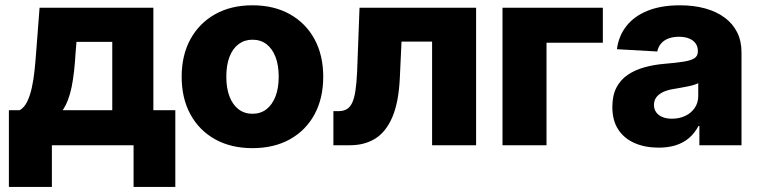

<svg xmlns="http://www.w3.org/2000/svg" viewBox="-20 -559 2925 739"><path d="M14.2 160.6V-134.8H55.7Q73.2 -144.5 84.5 -167.5Q95.7 -190.4 102.5 -221.7Q109.4 -252.9 113 -288.1Q116.7 -323.2 119.1 -357.4L132.3 -529.3H570.3V-134.8H654.8V160.6H494.1V0H179.7V160.6ZM221.2 -134.8H412.1V-397.9H274.4L271 -357.4Q266.6 -277.8 255.6 -223.6Q244.6 -169.4 221.2 -134.8Z M951.7 11.2Q869.1 11.2 807.9 -22.9Q746.6 -57.1 712.9 -118.9Q679.2 -180.7 679.2 -263.7Q679.2 -346.2 712.9 -408Q746.6 -469.7 807.9 -504.2Q869.1 -538.6 951.7 -538.6Q1034.7 -538.6 1095.9 -504.2Q1157.2 -469.7 1190.7 -408Q1224.1 -346.2 1224.1 -263.7Q1224.1 -180.7 1190.7 -118.9Q1157.2 -57.1 1095.9 -22.9Q1034.7 11.2 951.7 11.2ZM951.7 -121.1Q982.9 -121.1 1005.4 -138.4Q1027.8 -155.8 1040.3 -187.7Q1052.7 -219.7 1052.7 -263.7Q1052.7 -308.6 1040.3 -340.3Q1027.8 -372.1 1005.4 -389.2Q982.9 -406.2 951.7 -406.2Q921.4 -406.2 898.4 -389.2Q875.5 -372.1 863.3 -340.3Q851.1 -308.6 851.1 -263.7Q851.1 -219.7 863.3 -187.7Q875.5 -155.8 898.2 -138.4Q920.9 -121.1 951.7 -121.1Z M1263.2 0V-131.3H1284.2Q1302.2 -131.3 1314.9 -138.9Q1327.6 -146.5 1335.7 -163.8Q1343.8 -181.2 1348.1 -210.2Q1352.5 -239.3 1354.5 -282.2L1363.8 -529.3H1812.5V0H1643.1V-398.9H1525.4L1519 -260.3Q1514.6 -165 1490 -107.9Q1465.3 -50.8 1424.1 -25.4Q1382.8 0 1327.6 0Z M2300.3 -529.3V-394.5H2083.5V0H1914.1V-529.3Z M2515.1 9.3Q2463.4 9.3 2423.1 -8.1Q2382.8 -25.4 2359.9 -60.1Q2336.9 -94.7 2336.9 -147.5Q2336.9 -191.9 2352.8 -222.2Q2368.7 -252.4 2396.5 -271.2Q2424.3 -290 2460.7 -300Q2497.1 -310.1 2538.6 -313.5Q2585 -317.4 2613 -322Q2641.1 -326.7 2653.6 -335.4Q2666 -344.2 2666 -360.4V-362.8Q2666 -379.9 2657.2 -392.1Q2648.4 -404.3 2632.1 -410.9Q2615.7 -417.5 2593.3 -417.5Q2569.8 -417.5 2552.2 -410.6Q2534.7 -403.8 2523.9 -390.9Q2513.2 -377.9 2509.8 -360.8L2354.5 -369.6Q2361.3 -421.4 2391.4 -459.2Q2421.4 -497.1 2473.1 -517.8Q2524.9 -538.6 2597.2 -538.6Q2650.9 -538.6 2694.6 -526.4Q2738.3 -514.2 2769.5 -491Q2800.8 -467.8 2817.4 -434.3Q2834 -400.9 2834 -357.9V0H2671.9V-74.2H2668.5Q2653.8 -46.4 2632.1 -27.8Q2610.4 -9.3 2581.3 0Q2552.2 9.3 2515.1 9.3ZM2566.4 -102.1Q2594.7 -102.1 2617.7 -113Q2640.6 -124 2654.1 -143.8Q2667.5 -163.6 2667.5 -189.5V-238.8Q2660.6 -235.4 2650.6 -232.2Q2640.6 -229 2628.2 -226.6Q2615.7 -224.1 2602.3 -221.7Q2588.9 -219.2 2574.7 -216.8Q2551.3 -213.4 2533.9 -205.6Q2516.6 -197.8 2506.8 -185.3Q2497.1 -172.9 2497.1 -155.3Q2497.1 -138.2 2506.1 -126.2Q2515.1 -114.3 2530.5 -108.2Q2545.9 -102.1 2566.4 -102.1Z"/></svg>

Font: Inter 24pt ExtraBold
Style: Regular
Weight: 800
Designer: Rasmus Andersson
Foundry: rsms
Version: Version 4.001;git-66647c0bb